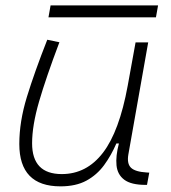

<svg xmlns="http://www.w3.org/2000/svg" viewBox="-20 -673 626 704"><path d="M201.7 10.3Q50.8 10.3 50.8 -145Q50.8 -227.1 78.6 -317.6Q106.4 -408.2 153.3 -527.3L197.8 -518.1Q148.9 -388.7 123.3 -300.8Q97.7 -212.9 97.7 -147.5Q97.7 -34.7 206.5 -34.7Q297.4 -34.7 357.4 -112.8Q417.5 -190.9 448.2 -358.4L477.1 -517.6H523.4L450.7 -106.9Q444.8 -73.2 460.2 -58.1Q475.6 -43 518.6 -40.5L527.3 -40L519 4.9H513.7Q460.9 4.9 435.8 -13.9Q410.6 -32.7 407.2 -66.7Q403.8 -100.6 416 -147H406.7Q387.7 -103 361.6 -67.4Q335.4 -31.7 296.9 -10.7Q258.3 10.3 201.7 10.3ZM157.7 -609.4 165.5 -653.3H559.6L551.8 -609.4Z"/></svg>

Font: Cascadia Code ExtraLight
Style: Italic
Weight: 200
Italic angle: -10°
Monospace: yes
Designer: Aaron Bell
Foundry: Saja Typeworks
Version: Version 2404.023; ttfautohint (v1.8.4)